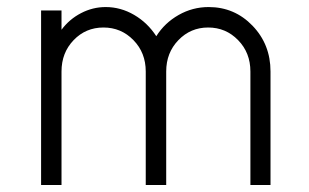

<svg xmlns="http://www.w3.org/2000/svg" viewBox="-20 -530 885 550"><path d="M577.6 -509.8Q651.9 -509.8 703.4 -456.3Q754.9 -402.8 754.9 -325.2V0H697.3V-325.2Q697.3 -378.9 662.1 -415Q627 -451.2 576.2 -451.2Q525.9 -451.2 491 -415Q456.1 -378.9 456.1 -325.2V0H397.5V-325.2Q397.5 -378.9 362.3 -415Q327.1 -451.2 276.4 -451.2Q225.6 -451.2 190.9 -415Q156.2 -378.9 156.2 -325.2V0H97.7V-500H156.2V-444.8Q178.7 -475.1 212.2 -492.4Q245.6 -509.8 282.7 -509.8Q325.7 -509.8 364.3 -487.3Q402.8 -464.8 427.7 -426.3Q451.7 -464.4 491.7 -487.1Q531.7 -509.8 577.6 -509.8Z"/></svg>

Font: Now Alt Light
Style: Regular
Weight: 300
Designer: Alfredo Marco Pradil
Foundry: Alfredo Marco Pradil
Version: Version 1.002;PS 001.002;hotconv 1.0.88;makeotf.lib2.5.64775